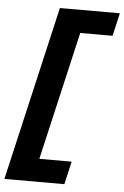

<svg xmlns="http://www.w3.org/2000/svg" viewBox="-67 -792 609 941"><g transform="rotate(5 237.5 -321.0)"><path d="M-9 108 189 -750H484L458 -637H299L153 -5H312L286 108Z"/></g></svg>

Font: Instrument Sans SemiCondensed
Style: Bold Italic
Weight: 700
Width: 4
Italic angle: -13°
Designer: Rodrigo Fuenzalida
Foundry: fragTYPE
Version: Version 1.000;gftools[0.9.28]